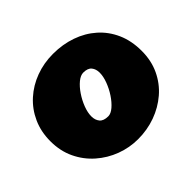

<svg xmlns="http://www.w3.org/2000/svg" viewBox="-180 -1045 1307 1307"><g transform="rotate(-45 474.0 -391.5)"><path d="M469.2 19Q386.7 19 309.3 -10Q231.9 -39.1 170.2 -93.3Q108.4 -147.5 72.3 -223.4Q36.1 -299.3 36.1 -393.1Q36.1 -484.9 70.1 -560.1Q104 -635.3 164.1 -689.5Q224.1 -743.7 302.5 -772.7Q380.9 -801.8 469.2 -801.8Q562 -801.8 642.3 -773.7Q722.7 -745.6 783 -692.1Q843.3 -638.7 877.2 -562.3Q911.1 -485.8 911.1 -389.2Q911.1 -295.4 875.5 -220Q839.8 -144.5 777.8 -91.3Q715.8 -38.1 636.5 -9.5Q557.1 19 469.2 19ZM435.1 -234.9Q460.9 -234.9 490.2 -260Q519.5 -285.2 545.4 -324.2Q571.3 -363.3 587.6 -406.7Q604 -450.2 604 -486.8Q604 -521 585.9 -543.5Q567.9 -565.9 524.9 -565.9Q498.5 -565.9 468.5 -541.3Q438.5 -516.6 412.4 -477.8Q386.2 -439 369.6 -395.8Q353 -352.5 353 -315.9Q353 -280.8 371.8 -257.8Q390.6 -234.9 435.1 -234.9Z"/></g></svg>

Font: Rammetto One
Style: Regular
Weight: 400
Designer: Vernon Adams
Foundry: Vernon Adams
Version: Version 1.100; ttfautohint (v1.8.4.7-5d5b)